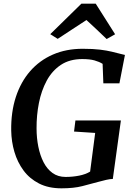

<svg xmlns="http://www.w3.org/2000/svg" viewBox="-20 -1017 726 1045"><path d="M314.5 8Q244 8 192.5 -18.2Q141 -44.5 108 -89.2Q75 -134 58.5 -190Q42 -246 41 -306Q39.5 -407 66.2 -489Q93 -571 144.2 -629.8Q195.5 -688.5 267.8 -720Q340 -751.5 430 -751.5Q486.5 -751.5 524.5 -746.8Q562.5 -742 589 -735.5Q615.5 -729 635 -724Q641 -722.5 647.2 -721Q653.5 -719.5 660 -718L630 -563.5H542.5L538.5 -669.5Q520 -681 494.5 -688.2Q469 -695.5 427.5 -695.5Q359 -695.5 311.2 -663.8Q263.5 -632 234.2 -577.8Q205 -523.5 191.8 -456.5Q178.5 -389.5 179 -318.5Q179 -266.5 188.5 -219Q198 -171.5 217 -134.2Q236 -97 265.8 -75.5Q295.5 -54 337 -54Q375 -54 410.5 -61Q446 -68 470.5 -83L498 -293.5L383 -301L390.5 -361.5H638L594 -43Q579.5 -43 557.8 -38Q536 -33 514.5 -27Q474.5 -16 428 -4Q381.5 8 314.5 8ZM253.5 -831 423 -997H501L606.5 -830.5L560.5 -804.5Q533.5 -830.5 506 -856.5Q478.5 -882.5 450.5 -908Q411.5 -882.5 372.2 -856.8Q333 -831 294 -805.5Z"/></svg>

Font: Merriweather SemiBold
Style: Italic
Weight: 600
Italic angle: -7.8°
Version: Version 2.101